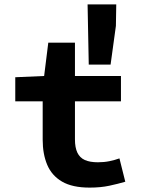

<svg xmlns="http://www.w3.org/2000/svg" viewBox="-20 -842 640 874"><path d="M388.2 12Q309.3 12 262.5 -15.3Q215.7 -42.6 195 -91.6Q174.3 -140.5 174.3 -205.6V-380.8H49.5V-490.4L180.9 -496.1L199.8 -647.8H321.2V-496.1H530.6V-380.8H321.2V-207.5Q321.2 -170.3 332.2 -147.1Q343.2 -124 366.2 -113.6Q389.3 -103.3 425.4 -103.3Q453.9 -103.3 478 -108.3Q502 -113.2 523.7 -121L550.3 -14.8Q517.3 -5 477.6 3.5Q437.8 12 388.2 12ZM384 -548 378.7 -821.9H509.2L507.6 -724.2L483.4 -548Z"/></svg>

Font: Source Code Pro ExtraLight
Style: Regular
Weight: 200
Monospace: yes
Designer: Paul D. Hunt, Teo Tuominen
Foundry: Adobe
Version: Version 1.026;hotconv 1.1.0;makeotfexe 2.6.0